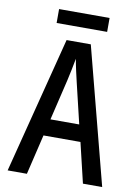

<svg xmlns="http://www.w3.org/2000/svg" viewBox="-94 -930 719 992"><g transform="rotate(10 265.0 -433.5)"><path d="M134 -794H399V-867H134ZM17 0H118L168 -210H362L412 0H513L327 -716H200ZM240 -512C247 -545 258 -593 264 -629C270 -593 281 -546 289 -512L340 -298H189Z"/></g></svg>

Font: Noto Sans Mono Condensed Medium
Style: Regular
Weight: 500
Width: 3
Designer: Monotype Design Team
Foundry: Monotype Imaging Inc.
Version: Version 2.014